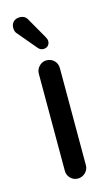

<svg xmlns="http://www.w3.org/2000/svg" viewBox="-112 -750 468 800"><g transform="rotate(-15 121.5 -350.0)"><path d="M99.6 -563.5 32.2 -643.6Q22.5 -653.3 22.5 -668.9Q22.5 -686.5 32.7 -696.3Q43 -706.1 59.6 -706.1Q83 -706.1 92.8 -686.5L142.6 -599.6Q149.4 -587.9 149.4 -580.1Q149.4 -568.4 142.1 -560.5Q134.8 -552.7 122.1 -552.7Q108.4 -552.7 99.6 -563.5ZM76.2 -39.1V-458Q76.2 -476.6 89.4 -490.2Q102.5 -503.9 121.1 -503.9Q140.6 -503.9 153.8 -490.7Q167 -477.5 167 -458V-39.1Q167 -20.5 153.3 -7.3Q139.6 5.9 121.1 5.9Q102.5 5.9 89.4 -7.3Q76.2 -20.5 76.2 -39.1Z"/></g></svg>

Font: jf-openhuninn-1.1
Style: Regular
Weight: 400
Designer: [Kosugi Maru]
      Designed by Motoya company      

      [Varela Round]
      Joe Prince(Latin component); Avraham Co
Foundry: justfont CO.,LTD.
Version: 1.1